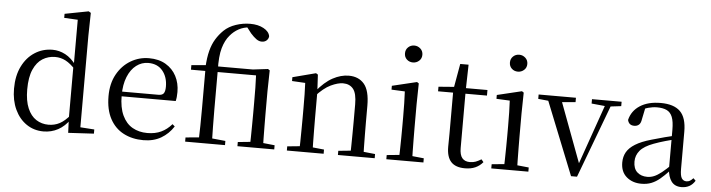

<svg xmlns="http://www.w3.org/2000/svg" viewBox="-49 -1037 4715 1274"><g transform="rotate(5 2308.5 -400.5)"><path d="M267.4 14.6Q204 14.6 154.4 -19Q104.9 -52.6 76.7 -112.6Q48.4 -172.7 48.4 -251.6Q48.4 -337.9 79.4 -400.3Q110.3 -462.8 163.3 -496.7Q216.2 -530.6 281.4 -530.6Q325.2 -530.6 366.3 -509.2Q407.5 -487.7 443.7 -437.5H453.5L440.8 -411.3Q405.2 -450.3 372.6 -467.4Q340 -484.5 302.8 -484.5Q256.9 -484.5 219 -461.1Q181.2 -437.6 158.7 -386.9Q136.1 -336.1 136.1 -253.7Q136.1 -178.2 157.2 -128.9Q178.2 -79.6 214.6 -56.1Q251.1 -32.7 296.2 -32.7Q337.2 -32.7 371 -50.6Q404.7 -68.5 439.4 -110.2L451.9 -82.4H442.5Q408.7 -33.4 364.1 -9.4Q319.5 14.6 267.4 14.6ZM432 9.6 427.9 -88.8V-91.6V-430.7L429.9 -440.3V-743.5L339.3 -748.1V-775.1L497.5 -805.5L512.3 -796.5L509.3 -644.4V-34.2L602.6 -27.8V0Z M932.3 14.6Q858.5 14.6 800.6 -15.4Q742.7 -45.5 710.1 -106.2Q677.4 -167 677.4 -256.8Q677.4 -341.1 711.5 -402.5Q745.6 -463.8 801.8 -497.2Q858 -530.6 923.9 -530.6Q989.2 -530.6 1035.4 -503.3Q1081.6 -475.9 1106.1 -429.2Q1130.7 -382.4 1130.7 -323.2Q1130.7 -286.8 1124.4 -262.9H715.6V-294.2H1006.3Q1032.6 -294.2 1042 -308.2Q1051.3 -322.1 1051.3 -352.3Q1051.3 -416.2 1017.2 -457.5Q983.2 -498.8 921.6 -498.8Q877.8 -498.8 842 -471.6Q806.1 -444.5 785 -392.8Q763.9 -341.2 763.9 -268.7Q763.9 -188 788.4 -135.9Q812.9 -83.8 855.9 -59.4Q899 -35 954.5 -35Q1007.5 -35 1046.8 -53.7Q1086.2 -72.3 1116.7 -108.1L1132.6 -94.3Q1100 -43.5 1050 -14.4Q1000 14.6 932.3 14.6Z M1210.2 0V-27.8L1326.1 -38.6H1367.4L1475.7 -27.8V0ZM1298.7 0Q1300.7 -56.6 1301.6 -114.3Q1302.5 -171.9 1302.5 -228.5V-478.9H1207.1V-509.4L1332.4 -520.4L1301.7 -504.6Q1305.1 -568.5 1316.9 -613.6Q1328.6 -658.7 1349.3 -692.5Q1369.9 -726.4 1398.7 -754.4Q1430.5 -784.8 1477.5 -800.6Q1524.6 -816.5 1573 -816.5Q1625.2 -816.5 1662 -796.5Q1698.9 -776.6 1704.5 -745.1Q1703.5 -728.7 1691.1 -717Q1678.6 -705.3 1658.5 -705.3Q1640.1 -705.3 1622.6 -717.7Q1605 -730.1 1583.7 -753.9L1551.3 -796.1V-802.9H1571.3V-792.5Q1531.2 -790 1498.5 -772.3Q1465.8 -754.5 1441.7 -725.3Q1413.2 -692.5 1397.7 -638.9Q1382.1 -585.3 1384.7 -489.9V-228.5Q1384.7 -171.9 1385.7 -114.3Q1386.7 -56.6 1387.9 0ZM1558.5 0V-27.8L1666.4 -38.6H1699.4L1803.7 -27.8V0ZM1640.6 0Q1641.8 -24.4 1642.3 -65.3Q1642.8 -106.3 1643.3 -150.7Q1643.8 -195.1 1643.8 -228.5V-298.2Q1643.8 -354.2 1643.2 -396.5Q1642.6 -438.8 1640.6 -478.9H1344.2V-516H1616.1L1716.1 -528L1728.1 -519.8L1725.3 -380.4V-228.5Q1725.3 -195.1 1725.8 -150.7Q1726.3 -106.3 1726.8 -65.3Q1727.3 -24.4 1728.3 0Z M1887.7 0V-27.8L1996.4 -38.6H2028.8L2132.7 -27.8V0ZM1969.9 0Q1971.1 -24.4 1971.6 -65.3Q1972.1 -106.3 1972.6 -150.7Q1973.1 -195.1 1973.1 -228.5V-289.4Q1973.1 -340.8 1972.5 -380.8Q1971.9 -420.7 1969.9 -457.5L1881.8 -462.4V-487.9L2035.9 -528L2048.9 -519.8L2055.3 -403.1V-401.7V-228.5Q2055.3 -195.1 2055.8 -150.7Q2056.3 -106.3 2056.8 -65.3Q2057.3 -24.4 2058.3 0ZM2227.8 0V-27.8L2335.3 -38.6H2368.3L2472.8 -27.8V0ZM2309.5 0Q2310.5 -24.4 2311 -64.8Q2311.5 -105.3 2312 -149.7Q2312.5 -194.1 2312.5 -228.5V-344.3Q2312.5 -418.1 2288.4 -447.5Q2264.3 -476.9 2220.6 -476.9Q2186.9 -476.9 2139.8 -454.8Q2092.6 -432.7 2038.2 -372.4L2029.7 -406H2039.8Q2094.4 -472.9 2148.1 -501.7Q2201.9 -530.6 2254.5 -530.6Q2320 -530.6 2357 -487.1Q2394 -443.5 2394 -342.4V-228.5Q2394 -194.1 2394.5 -149.7Q2395 -105.3 2395.6 -64.8Q2396.2 -24.4 2397.2 0Z M2550.3 0V-27.8L2660.1 -38.6H2691.5L2797.3 -27.8V0ZM2633.3 0Q2634.3 -24.4 2635.2 -65.3Q2636.1 -106.3 2636.6 -150.7Q2637.1 -195.1 2637.1 -228.5V-288.8Q2637.1 -339.6 2636.2 -380.6Q2635.3 -421.6 2633.3 -458.9L2544.3 -463V-488.6L2708.7 -528L2720.9 -519.8L2718.5 -380.2V-228.5Q2718.5 -195.1 2719 -150.7Q2719.5 -106.3 2720.1 -65.3Q2720.7 -24.4 2721.7 0ZM2669.8 -655Q2645.9 -655 2629.1 -670.5Q2612.3 -686 2612.3 -711.1Q2612.3 -735.9 2629.1 -751.8Q2645.9 -767.7 2669.8 -767.7Q2693.2 -767.7 2710.7 -751.8Q2728.2 -735.9 2728.2 -711.1Q2728.2 -686 2710.7 -670.5Q2693.2 -655 2669.8 -655Z M2993.9 -478.9V-516H3178.7V-478.9ZM3074.8 14.6Q3012.2 14.6 2982.1 -18Q2952 -50.7 2952 -117.7Q2952 -142.1 2952.5 -161.1Q2953 -180.1 2953 -207.1V-478.9H2853V-509.4L2973.6 -518.8L2954 -504.4L2983.7 -672.5H3039.3L3035.2 -500.6V-489V-117.5Q3035.2 -71.2 3052.7 -50.3Q3070.2 -29.5 3103.3 -29.5Q3125.5 -29.5 3142.5 -35.9Q3159.4 -42.3 3179.4 -54.4L3193.9 -36.8Q3173.4 -11.8 3144 1.4Q3114.6 14.6 3074.8 14.6Z M3249.3 0V-27.8L3359.1 -38.6H3390.5L3496.3 -27.8V0ZM3332.3 0Q3333.3 -24.4 3334.2 -65.3Q3335.1 -106.3 3335.6 -150.7Q3336.1 -195.1 3336.1 -228.5V-288.8Q3336.1 -339.6 3335.2 -380.6Q3334.3 -421.6 3332.3 -458.9L3243.3 -463V-488.6L3407.7 -528L3419.9 -519.8L3417.5 -380.2V-228.5Q3417.5 -195.1 3418 -150.7Q3418.5 -106.3 3419.1 -65.3Q3419.7 -24.4 3420.7 0ZM3368.8 -655Q3344.9 -655 3328.1 -670.5Q3311.3 -686 3311.3 -711.1Q3311.3 -735.9 3328.1 -751.8Q3344.9 -767.7 3368.8 -767.7Q3392.2 -767.7 3409.7 -751.8Q3427.2 -735.9 3427.2 -711.1Q3427.2 -686 3409.7 -670.5Q3392.2 -655 3368.8 -655Z M3781 5.2 3572.6 -516H3664.9L3834.1 -63.1H3817.4L3822.7 -75.8L3977 -516H4016.3L3820.8 5.2ZM3519.6 -486.8V-516H3768.1V-486.8L3658.8 -477.1H3618.2ZM3875 -486.8V-516H4072.3V-486.8L3991.3 -477.1H3974.1Z M4249.7 14.6Q4190.5 14.6 4151.1 -19.1Q4111.6 -52.8 4111.6 -115.1Q4111.6 -153.9 4128.8 -184.3Q4145.9 -214.6 4185.4 -239Q4224.9 -263.5 4290.9 -282.3Q4332.8 -294.9 4378.8 -306.7Q4424.8 -318.5 4464.8 -327.7V-303.3Q4424.8 -293.3 4383.7 -281.5Q4342.6 -269.7 4308.6 -257Q4245.3 -233.6 4218.6 -201.7Q4191.9 -169.7 4191.9 -128.2Q4191.9 -81.6 4217.5 -58Q4243.2 -34.4 4285.1 -34.4Q4307.6 -34.4 4329.6 -43.3Q4351.6 -52.2 4379.7 -74.2Q4407.7 -96.3 4445.8 -134.4L4454.5 -87.1H4430.9Q4399.7 -53.7 4372.5 -31.1Q4345.2 -8.4 4316.1 3.1Q4287 14.6 4249.7 14.6ZM4516.8 13.6Q4472.1 13.6 4449.8 -16.6Q4427.5 -46.7 4424.2 -99.7V-103.3V-359Q4424.2 -415 4412.1 -445.3Q4399.9 -475.6 4374.7 -487.6Q4349.6 -499.6 4310 -499.6Q4281.3 -499.6 4252.1 -491.4Q4222.9 -483.2 4189.7 -464.7L4233.2 -491.9L4216.8 -412.7Q4213.2 -386 4200.7 -375.2Q4188.1 -364.3 4169.4 -364.3Q4133.2 -364.3 4125.5 -399.7Q4140.4 -461 4194.1 -495.8Q4247.8 -530.6 4332.2 -530.6Q4419.5 -530.6 4461.8 -489.2Q4504 -447.8 4504 -354.6V-107.7Q4504 -60.8 4515.1 -44.2Q4526.1 -27.5 4546.4 -27.5Q4559 -27.5 4569 -33.2Q4579 -38.8 4591.4 -52.1L4607.1 -36.7Q4591.2 -10.7 4568.6 1.4Q4546 13.6 4516.8 13.6Z"/></g></svg>

Font: Noto Serif JP
Style: Regular
Weight: 200
Designer: Ryoko NISHIZUKA 西塚涼子 (kana & ideographs); Frank Grießhammer (Latin, Greek & Cyrillic); Wenlong ZHANG 张文龙 (bopomofo); San
Foundry: Adobe
Version: Version 2.001;hotconv 1.1.0;makeotfexe 2.6.0